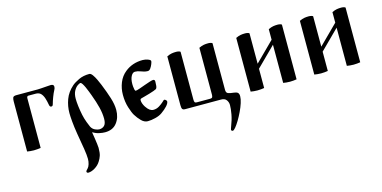

<svg xmlns="http://www.w3.org/2000/svg" viewBox="-74 -866 3080 1550"><g transform="rotate(-15 1466.0 -91.0)"><path d="M74 0V-417Q74 -437 78.5 -449.5Q83 -462 108 -462H287Q298 -462 316.5 -463.5Q335 -465 351 -466Q363 -467 379.5 -468Q396 -469 397 -469Q422 -469 422 -449Q422 -436 415 -424Q402 -400 390.5 -369Q379 -338 374 -319Q371 -307 367 -303.5Q363 -300 357 -300Q344 -300 341 -320Q336 -350 327.5 -376Q319 -402 304 -417.5Q289 -433 262 -433H201Q196 -433 191.5 -429.5Q187 -426 187 -414V0Q174 2 160 3.5Q146 5 130 5Q114 5 100.5 3.5Q87 2 74 0Z M484 -211Q484 -269 504 -323.5Q524 -378 573 -421Q594 -439 632 -457Q670 -475 720 -475Q733 -475 746.5 -456.5Q760 -438 772 -412.5Q784 -387 793 -365Q821 -296 838.5 -240Q856 -184 856 -139Q856 -75 822 -31Q788 13 723 13Q701 13 673.5 7Q646 1 623 -14L621 -12Q625 10 629 37.5Q633 65 636 88Q639 111 639 120Q639 163 631.5 185.5Q624 208 611 228Q594 256 563.5 274.5Q533 293 507 293Q502 293 498 289.5Q494 286 494 282Q494 277 500 269.5Q506 262 510 259Q520 249 526.5 228Q533 207 533 184Q533 154 524.5 100Q516 46 502 -33Q492 -94 488 -140Q484 -186 484 -211ZM563 -309Q563 -284 567.5 -247Q572 -210 580 -171Q587 -138 599.5 -105Q612 -72 617 -62Q629 -40 649.5 -31Q670 -22 683 -22Q710 -22 726.5 -38.5Q743 -55 743 -95Q743 -139 730.5 -190Q718 -241 694 -305Q689 -318 681.5 -338Q674 -358 665 -377.5Q656 -397 647.5 -410Q639 -423 632 -423Q624 -423 607 -411Q590 -399 576.5 -374Q563 -349 563 -309Z M939 -241Q939 -295 958.5 -343Q978 -391 1017 -422Q1079 -472 1165 -472Q1186 -472 1208.5 -464Q1231 -456 1231 -446Q1231 -439 1224.5 -422Q1218 -405 1207.5 -390Q1197 -375 1183 -375Q1166 -375 1152 -379.5Q1138 -384 1126 -388Q1113 -393 1103 -395Q1093 -397 1081 -397Q1062 -397 1048.5 -372Q1035 -347 1035 -305Q1035 -300 1036 -285.5Q1037 -271 1040 -259Q1043 -247 1049 -247Q1057 -247 1083.5 -256Q1110 -265 1131 -273Q1153 -281 1175 -288Q1197 -295 1205 -295Q1214 -295 1217 -290Q1220 -285 1220 -277Q1220 -258 1218 -240.5Q1216 -223 1207 -217Q1203 -214 1186 -208Q1169 -202 1147.5 -195.5Q1126 -189 1106.5 -184Q1087 -179 1077 -176Q1066 -173 1066 -162Q1066 -149 1071.5 -134Q1077 -119 1086 -105Q1102 -81 1116.5 -71Q1131 -61 1147 -61Q1173 -61 1195.5 -75Q1218 -89 1233 -103Q1239 -109 1243.5 -113Q1248 -117 1252 -117Q1257 -117 1264 -110.5Q1271 -104 1271 -99Q1271 -83 1251 -61Q1231 -39 1201 -18Q1179 -2 1143.5 7Q1108 16 1079 16Q1051 16 1026.5 -8.5Q1002 -33 983 -64Q970 -85 954.5 -133.5Q939 -182 939 -241Z M1366 -41V-449Q1389 -460 1406.5 -463Q1424 -466 1444 -466Q1455 -466 1467 -463Q1479 -460 1479 -455V-58Q1479 -42 1483 -35.5Q1487 -29 1500 -29H1612Q1625 -29 1629.5 -35.5Q1634 -42 1634 -58V-449Q1657 -460 1674.5 -463Q1692 -466 1712 -466Q1723 -466 1734.5 -463Q1746 -460 1746 -455V-67Q1746 -43 1761.5 -36.5Q1777 -30 1809 -27Q1830 -25 1840.5 -16.5Q1851 -8 1851 14Q1851 37 1840.5 69.5Q1830 102 1813.5 136.5Q1797 171 1779 201Q1761 231 1745.5 249.5Q1730 268 1722 268Q1717 268 1713 264.5Q1709 261 1709 258Q1709 253 1715 237Q1737 181 1745 136.5Q1753 92 1753 61Q1753 38 1739.5 19Q1726 0 1695 0H1394Q1378 0 1372 -8.5Q1366 -17 1366 -41Z M1942 0V-449Q1965 -460 1982.5 -463Q2000 -466 2020 -466Q2031 -466 2043 -463Q2055 -460 2055 -455V-203L2214 -361V-449Q2237 -460 2254.5 -463Q2272 -466 2292 -466Q2303 -466 2314.5 -463Q2326 -460 2326 -455V0Q2313 2 2299.5 3.5Q2286 5 2270 5Q2254 5 2240.5 3.5Q2227 2 2214 0V-319L2055 -161V0Q2042 2 2028 3.5Q2014 5 1998 5Q1982 5 1968.5 3.5Q1955 2 1942 0Z M2474 0V-449Q2497 -460 2514.5 -463Q2532 -466 2552 -466Q2563 -466 2575 -463Q2587 -460 2587 -455V-203L2746 -361V-449Q2769 -460 2786.5 -463Q2804 -466 2824 -466Q2835 -466 2846.5 -463Q2858 -460 2858 -455V0Q2845 2 2831.5 3.5Q2818 5 2802 5Q2786 5 2772.5 3.5Q2759 2 2746 0V-319L2587 -161V0Q2574 2 2560 3.5Q2546 5 2530 5Q2514 5 2500.5 3.5Q2487 2 2474 0Z"/></g></svg>

Font: Monomakh
Style: Regular
Weight: 400
Version: Version 1.200; ttfautohint (v1.8.4.7-5d5b)